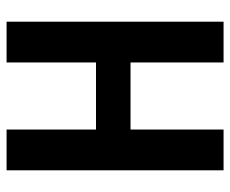

<svg xmlns="http://www.w3.org/2000/svg" viewBox="-78 -622 700 584"><g transform="rotate(-90 272.0 -330.0)"><path d="M374 0V-660H498V0ZM46 0V-660H170V0ZM124 -283V-388H430V-283Z"/></g></svg>

Font: Bricolage Grotesque 72pt SemiCondensed SemiBold
Style: Regular
Weight: 600
Width: 4
Designer: Mathieu Triay
Foundry: Atelier Triay
Version: Version 1.001;gftools[0.9.33.dev8+g029e19f]